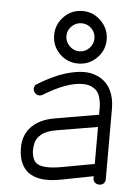

<svg xmlns="http://www.w3.org/2000/svg" viewBox="-50 -696 548 750"><g transform="rotate(5 224.0 -321.0)"><path d="M367 14Q357 14 350 7.5Q343 1 343 -9V-17L220 7Q174 16 142 12Q110 8 88 -8Q72 -21 62.5 -40.5Q53 -60 51 -85Q45 -143 76.5 -180.5Q108 -218 174 -229L343 -258V-286Q343 -306 336.5 -328.5Q330 -351 310 -362Q294 -372 269 -372Q207 -372 116 -316Q107 -311 98 -313.5Q89 -316 84 -324Q78 -333 80.5 -342.5Q83 -352 91 -356Q150 -392 194 -405.5Q238 -419 269 -419Q290 -419 305.5 -414.5Q321 -410 332 -404Q361 -388 376 -357.5Q391 -327 391 -286V-9Q391 1 384.5 7.5Q378 14 367 14ZM212 -41 343 -65V-210L183 -183Q142 -176 123.5 -160Q105 -144 101 -125.5Q97 -107 98 -90Q101 -59 117 -47Q141 -29 212 -41ZM244 -450Q201 -450 171 -480Q141 -510 141 -553Q141 -595 171 -625.5Q201 -656 244 -656Q286 -656 316.5 -625.5Q347 -595 347 -553Q347 -510 316.5 -480Q286 -450 244 -450ZM244 -498Q267 -498 283 -514.5Q299 -531 299 -553Q299 -576 283 -592Q267 -608 244 -608Q222 -608 205.5 -592Q189 -576 189 -553Q189 -531 205.5 -514.5Q222 -498 244 -498Z"/></g></svg>

Font: Zen Kurenaido
Style: Regular
Weight: 400
Designer: Yoshimichi Ohira
Foundry: Positype
Version: Version 1.001